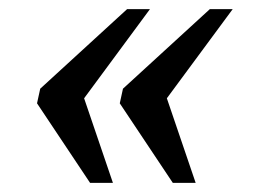

<svg xmlns="http://www.w3.org/2000/svg" viewBox="-20 -480 554 420"><path d="M358 -80 242 -254 249 -286 439 -460H489L345 -265L408 -80ZM177 -80 61 -254 68 -286 258 -460H308L164 -265L227 -80Z"/></svg>

Font: NotoSerif-Italic
Style: Regular
Weight: 400
Italic angle: -12°
Designer: Monotype Design Team
Foundry: Monotype Imaging Inc.
Version: Version 2.007; ttfautohint (v1.8) -l 8 -r 50 -G 200 -x 14 -D